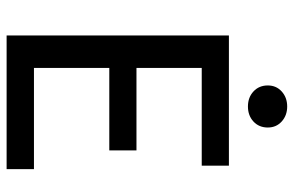

<svg xmlns="http://www.w3.org/2000/svg" viewBox="-170 -696 867 566"><g transform="rotate(90 263.0 -413.5)"><path d="M468.8 -655.3V-575.2H180.7V-382.8H423.8V-302.7H180.7V-80.6H479V0H85V-655.3ZM294.4 -827.1Q320.8 -827.1 338.6 -811Q356.4 -794.9 356.4 -770Q356.4 -744.1 338.9 -727.8Q321.3 -711.4 294.4 -711.4Q267.6 -711.4 250 -727.8Q232.4 -744.1 232.4 -770Q232.4 -794.9 250.2 -811Q268.1 -827.1 294.4 -827.1Z"/></g></svg>

Font: Varta SemiBold
Style: Regular
Weight: 600
Designer: Joana Correia, Viktoriya Grabowska, Eben Sorkin
Foundry: Sorkin Type
Version: Version 1.003; ttfautohint (v1.3) -l 8 -r 24 -G 200 -x 12 -H